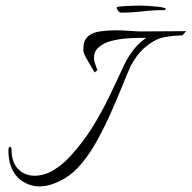

<svg xmlns="http://www.w3.org/2000/svg" viewBox="-20 -654 683 684"><path d="M120 10Q89 10 61 -7.5Q33 -25 19 -61Q14 -74 12 -88.5Q10 -103 10 -117Q10 -131 15 -131Q21 -131 21 -123Q21 -76 44.5 -52Q68 -28 103 -28Q138 -28 171 -48Q204 -68 232 -99Q277 -149 309 -200.5Q341 -252 367.5 -306.5Q394 -361 421 -420Q435 -450 455.5 -476.5Q476 -503 501 -519H471Q456 -519 429.5 -517Q403 -515 376 -508Q349 -501 331 -485Q313 -469 315 -442Q316 -434 321 -420.5Q326 -407 327 -404L317 -396Q311 -407 302 -421.5Q293 -436 285.5 -450Q278 -464 277 -471Q276 -481 278.5 -497Q281 -513 294 -525Q309 -538 335.5 -542Q362 -546 390 -546Q417 -546 442 -544Q467 -542 483 -542L643 -543L630 -528Q620 -528 601.5 -526.5Q583 -525 563 -521Q539 -517 508 -494.5Q477 -472 455 -435L446 -420Q431 -386 412 -339Q393 -292 369.5 -240Q346 -188 318 -139.5Q290 -91 256 -55Q231 -28 193 -9Q155 10 120 10ZM410 -609Q406 -609 400.5 -616Q395 -623 396 -627L397 -629Q405 -631 421.5 -632Q438 -633 455 -633.5Q472 -634 480 -634Q490 -634 508 -633Q526 -632 543.5 -630Q561 -628 568 -625Q569 -624 570 -624Q571 -624 571 -623Q569 -618 564 -618Q526 -618 487 -613.5Q448 -609 410 -609Z"/></svg>

Font: Italianno
Style: Regular
Weight: 400
Designer: Robert E. Leuschke
Foundry: Robert E. Leuschke
Version: Version 1.100; ttfautohint (v1.8.3)